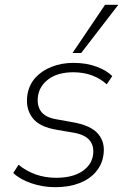

<svg xmlns="http://www.w3.org/2000/svg" viewBox="-20 -769 532 797"><path d="M209 8Q157 8 109.5 -8.5Q62 -25 35 -51L57 -85Q89 -59 128 -45Q167 -31 213 -31Q279 -31 319 -56.5Q359 -82 366 -124Q372 -162 352 -186.5Q332 -211 281 -219L217 -230Q142 -242 113.5 -281.5Q85 -321 94 -377Q101 -418 127.5 -447Q154 -476 195 -492Q236 -508 285 -508Q339 -508 381.5 -492Q424 -476 446 -453L423 -419Q397 -443 362 -456Q327 -469 285 -469Q221 -469 183 -441.5Q145 -414 138 -372Q132 -333 149.5 -307.5Q167 -282 213 -274L280 -262Q357 -249 387.5 -213Q418 -177 409 -123Q403 -85 377.5 -55Q352 -25 309 -8.5Q266 8 209 8ZM281 -549 416 -749H471L317 -549Z"/></svg>

Font: Mulish ExtraLight ExtraLight
Style: Italic
Weight: 250
Italic angle: -9°
Version: Version 3.603